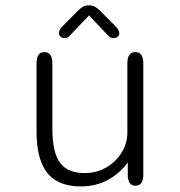

<svg xmlns="http://www.w3.org/2000/svg" viewBox="-20 -672 659 704"><path d="M143 -481Q172 -481 172 -439.5V-201.5Q172 -113.5 199.8 -75.5Q227.5 -37.5 290.5 -37.5Q334.5 -37.5 370 -58.2Q405.5 -79 426.2 -113Q447 -147 447 -186V-439.5Q447 -481 476.5 -481Q505.5 -481 505.5 -439.5V-32.5Q505.5 9 476.5 9Q452 9 448.5 -24V-76.5Q422 -38.5 377.5 -13.5Q333 11.5 276 11.5Q223.5 11.5 187.2 -9Q151 -29.5 132.5 -74.5Q114 -119.5 114 -193V-439.5Q114 -481 143 -481ZM405.5 -573.5Q417.5 -561 417.5 -550Q417.5 -542.5 411.8 -537.5Q406 -532.5 396.5 -532.5Q388 -532.5 382 -537.2Q376 -542 368 -550.5L306.5 -615.5L244.5 -550.5Q236.5 -541 230.8 -536.8Q225 -532.5 216 -532.5Q207 -532.5 201.8 -537.8Q196.5 -543 196.5 -551Q196.5 -562.5 207 -573.5L263 -630Q274 -641.5 283.8 -647Q293.5 -652.5 306 -652.5Q319 -652.5 328.8 -647Q338.5 -641.5 349.5 -630Z"/></svg>

Font: Sono ExtraLight Monospace Light
Style: Regular
Weight: 300
Version: Version 2.112